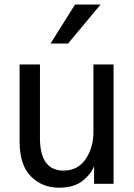

<svg xmlns="http://www.w3.org/2000/svg" viewBox="-20 -829 606 866"><path d="M68.4 -191.4V-538.1H160.2V-207Q160.2 -59.6 266.6 -59.6Q331.1 -59.6 366.2 -111.3Q401.4 -163.1 401.4 -233.4V-538.1H492.2V0H404.3V-78.1H403.3Q392.6 -45.9 353.5 -14.2Q314.5 17.6 246.1 17.6Q169.9 17.6 119.1 -33.7Q68.4 -85 68.4 -191.4ZM208 -632.8 318.4 -808.6H433.6L287.1 -632.8Z"/></svg>

Font: Gothic A1 Medium
Style: Regular
Weight: 500
Designer: HanYang I&C Co.,Ltd.
Foundry: HanYang I&C Co.,Ltd.
Version: Version 2.50